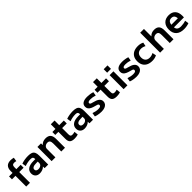

<svg xmlns="http://www.w3.org/2000/svg" viewBox="600 -2867 4973 4973"><g transform="rotate(-45 3086.5 -380.0)"><path d="M150 0V-393H21V-500H150V-573Q150 -670 199 -720Q248 -770 343 -770Q371 -770 399 -766Q427 -762 451 -755L435 -647Q399 -658 366 -658Q323 -658 305.5 -638Q288 -618 288 -568V-500H447V-393H288V0Z M645 10Q568 10 523.5 -33Q479 -76 479 -148Q479 -238 549.5 -287Q620 -336 750 -336H819Q819 -371 810.5 -390Q802 -409 781.5 -416.5Q761 -424 723 -424Q673 -424 619 -413.5Q565 -403 517 -384L500 -490Q552 -509 615.5 -519.5Q679 -530 742 -530Q822 -530 868 -511Q914 -492 935 -447.5Q956 -403 956 -328V0H825L823 -60H822Q794 -28 745 -9Q696 10 645 10ZM695 -94Q730 -94 758 -106Q786 -118 802.5 -139.5Q819 -161 819 -187V-246H770Q689 -246 649 -225.5Q609 -205 609 -162Q609 -130 631.5 -112Q654 -94 695 -94Z M1081 0V-520H1212L1213 -459H1215Q1247 -495 1289.5 -512.5Q1332 -530 1388 -530Q1482 -530 1526.5 -479.5Q1571 -429 1571 -320V0H1434V-293Q1434 -358 1412 -387.5Q1390 -417 1342 -417Q1306 -417 1278 -402.5Q1250 -388 1234.5 -363.5Q1219 -339 1219 -306V0Z M1918 10Q1824 10 1782.5 -28Q1741 -66 1741 -153V-413H1628V-520H1741V-690H1879V-520H2048V-413H1879V-187Q1879 -140 1894 -121.5Q1909 -103 1948 -103Q1969 -103 1992.5 -107Q2016 -111 2036 -118L2047 -9Q2013 1 1982 5.5Q1951 10 1918 10Z M2287 10Q2210 10 2165.5 -33Q2121 -76 2121 -148Q2121 -238 2191.5 -287Q2262 -336 2392 -336H2461Q2461 -371 2452.5 -390Q2444 -409 2423.5 -416.5Q2403 -424 2365 -424Q2315 -424 2261 -413.5Q2207 -403 2159 -384L2142 -490Q2194 -509 2257.5 -519.5Q2321 -530 2384 -530Q2464 -530 2510 -511Q2556 -492 2577 -447.5Q2598 -403 2598 -328V0H2467L2465 -60H2464Q2436 -28 2387 -9Q2338 10 2287 10ZM2337 -94Q2372 -94 2400 -106Q2428 -118 2444.5 -139.5Q2461 -161 2461 -187V-246H2412Q2331 -246 2291 -225.5Q2251 -205 2251 -162Q2251 -130 2273.5 -112Q2296 -94 2337 -94Z M2905 10Q2870 10 2830.5 5.5Q2791 1 2755 -7.5Q2719 -16 2692 -27L2709 -132Q2757 -115 2801.5 -106Q2846 -97 2890 -97Q2940 -97 2963 -110Q2986 -123 2986 -150Q2986 -166 2978 -176Q2970 -186 2949.5 -194.5Q2929 -203 2892 -211Q2828 -227 2782.5 -248.5Q2737 -270 2713 -302Q2689 -334 2689 -380Q2689 -454 2745 -492Q2801 -530 2908 -530Q2957 -530 3009.5 -522Q3062 -514 3108 -499L3091 -394Q3047 -409 3006 -416Q2965 -423 2926 -423Q2876 -423 2852 -411.5Q2828 -400 2828 -376Q2828 -362 2836 -352Q2844 -342 2864 -334Q2884 -326 2920 -318Q2967 -307 3005 -292Q3043 -277 3070 -256.5Q3097 -236 3111.5 -209Q3126 -182 3126 -147Q3126 -99 3099 -63.5Q3072 -28 3022.5 -9Q2973 10 2905 10Z M3464 10Q3370 10 3328.5 -28Q3287 -66 3287 -153V-413H3174V-520H3287V-690H3425V-520H3594V-413H3425V-187Q3425 -140 3440 -121.5Q3455 -103 3494 -103Q3515 -103 3538.5 -107Q3562 -111 3582 -118L3593 -9Q3559 1 3528 5.5Q3497 10 3464 10Z M3718 -603V-730H3858V-603ZM3718 0V-513H3858V0Z M4186 10Q4151 10 4111.5 5.5Q4072 1 4036 -7.5Q4000 -16 3973 -27L3990 -132Q4038 -115 4082.5 -106Q4127 -97 4171 -97Q4221 -97 4244 -110Q4267 -123 4267 -150Q4267 -166 4259 -176Q4251 -186 4230.5 -194.5Q4210 -203 4173 -211Q4109 -227 4063.5 -248.5Q4018 -270 3994 -302Q3970 -334 3970 -380Q3970 -454 4026 -492Q4082 -530 4189 -530Q4238 -530 4290.5 -522Q4343 -514 4389 -499L4372 -394Q4328 -409 4287 -416Q4246 -423 4207 -423Q4157 -423 4133 -411.5Q4109 -400 4109 -376Q4109 -362 4117 -352Q4125 -342 4145 -334Q4165 -326 4201 -318Q4248 -307 4286 -292Q4324 -277 4351 -256.5Q4378 -236 4392.5 -209Q4407 -182 4407 -147Q4407 -99 4380 -63.5Q4353 -28 4303.5 -9Q4254 10 4186 10Z M4766 10Q4675 10 4610 -22Q4545 -54 4511 -114.5Q4477 -175 4477 -260Q4477 -346 4511 -406Q4545 -466 4610 -498Q4675 -530 4766 -530Q4812 -530 4852 -521Q4892 -512 4930 -492L4908 -387Q4873 -406 4840.5 -414.5Q4808 -423 4776 -423Q4700 -423 4658.5 -381Q4617 -339 4617 -260Q4617 -182 4658.5 -139.5Q4700 -97 4776 -97Q4808 -97 4840.5 -105.5Q4873 -114 4908 -133L4930 -28Q4892 -8 4852 1Q4812 10 4766 10Z M5055 0V-730H5193V-459H5195Q5227 -495 5267.5 -512.5Q5308 -530 5362 -530Q5458 -530 5502 -479.5Q5546 -429 5545 -320V0H5408V-293Q5409 -358 5386.5 -387.5Q5364 -417 5316 -417Q5280 -417 5252.5 -402.5Q5225 -388 5209 -363Q5193 -338 5193 -306V0Z M5927 10Q5787 10 5711.5 -60Q5636 -130 5636 -260Q5636 -386 5705 -458Q5774 -530 5895 -530Q6012 -530 6075.5 -462Q6139 -394 6139 -269Q6139 -255 6138.5 -237Q6138 -219 6137 -210H5713V-305H6030L6011 -276Q6011 -354 5982.5 -392Q5954 -430 5895 -430Q5833 -430 5802 -390.5Q5771 -351 5771 -273V-233Q5771 -163 5808 -130Q5845 -97 5921 -97Q5964 -97 6012 -105Q6060 -113 6097 -127L6113 -22Q6076 -7 6026.5 1.5Q5977 10 5927 10Z"/></g></svg>

Font: M PLUS 1 Thin
Style: Bold
Weight: 700
Version: Version 1.001